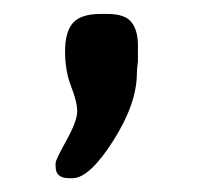

<svg xmlns="http://www.w3.org/2000/svg" viewBox="-20 -133 286 278"><path d="M60.5 107.9V103Q60.5 98.6 76.2 70.3Q91.8 42 91.8 28.3Q91.8 14.6 83 -7.8Q74.2 -30.3 74.2 -58.6Q74.2 -86.9 85.7 -99.9Q97.2 -112.8 125.5 -112.8H135.7Q161.1 -112.8 170.4 -100.8Q179.7 -88.9 179.7 -67.4V-43.9Q178.2 -33.7 178.2 -27.3Q178.2 17.1 143.8 71Q109.4 125 85 125H79.6Q60.5 125 60.5 107.9Z"/></svg>

Font: Averia Sans Libre Light
Style: Regular
Weight: 300
Version: Version 1.002